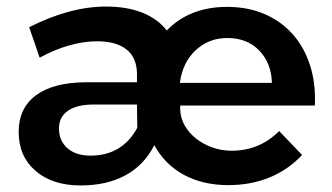

<svg xmlns="http://www.w3.org/2000/svg" viewBox="-20 -560 1013 586"><path d="M530 -225Q531 -199 544 -176.5Q557 -154 578.5 -137Q600 -120 628 -110Q656 -100 687 -100Q772 -100 832 -160L902 -87Q860 -42 803 -18.5Q746 5 677 5Q599 5 541 -26.5Q483 -58 451 -117Q420 -56 363 -25Q306 6 226 6Q140 6 88.5 -38.5Q37 -83 37 -157Q37 -230 89.5 -269Q142 -308 241 -309H398V-337Q397 -385 365.5 -409.5Q334 -434 276 -434Q236 -434 191.5 -421.5Q147 -409 101 -384L69 -477Q130 -508 189 -524Q248 -540 304 -540Q367 -540 414 -521.5Q461 -503 489 -467Q559 -539 673 -539Q736 -539 786.5 -517.5Q837 -496 872.5 -456.5Q908 -417 926 -361.5Q944 -306 941 -238H530ZM810 -307Q808 -368 771 -406Q734 -444 674 -444Q617 -444 577 -406.5Q537 -369 529 -307ZM266 -241Q215 -241 187.5 -222Q160 -203 160 -168Q160 -130 186 -107.5Q212 -85 256 -85Q353 -85 399 -170L398 -241Z"/></svg>

Font: QuotatisMedium
Style: Regular
Weight: 500
Designer: Julieta Ulanovsky
Foundry: Quotatis-Medium
Version: Version 4.000;PS 004.000;hotconv 1.0.88;makeotf.lib2.5.64775